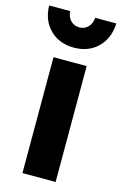

<svg xmlns="http://www.w3.org/2000/svg" viewBox="-122 -809 546 861"><g transform="rotate(15 151.0 -378.5)"><path d="M74 -538H228V0H74ZM151 -697Q175 -697 191 -713.5Q207 -730 209 -757H307Q304 -687 261 -645Q218 -603 151 -603Q83 -603 40 -645Q-3 -687 -5 -757H93Q94 -730 110.5 -713.5Q127 -697 151 -697Z"/></g></svg>

Font: Montserrat arm2 SemiBold
Style: Regular
Weight: 600
Designer: Julieta Ulanovsky
Foundry: Julieta Ulanovsky
Version: Version 6.000